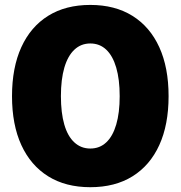

<svg xmlns="http://www.w3.org/2000/svg" viewBox="-20 -758 741 788"><path d="M350.6 10.3Q249.5 10.3 177.7 -34.4Q106 -79.1 67.6 -162.6Q29.3 -246.1 29.3 -363.3Q29.3 -480.5 67.6 -564.5Q106 -648.4 177.7 -693.1Q249.5 -737.8 350.6 -737.8Q451.7 -737.8 523.7 -692.9Q595.7 -647.9 633.8 -564.2Q671.9 -480.5 671.9 -363.3Q671.9 -246.1 633.8 -162.6Q595.7 -79.1 523.9 -34.4Q452.1 10.3 350.6 10.3ZM350.6 -148.4Q389.2 -148.4 416 -173.6Q442.9 -198.7 457 -246.8Q471.2 -294.9 471.2 -363.3Q471.2 -432.1 457 -480.5Q442.9 -528.8 416 -554.2Q389.2 -579.6 350.6 -579.6Q312.5 -579.6 285.4 -554.2Q258.3 -528.8 244.1 -480.5Q230 -432.1 230 -363.3Q230 -294.9 243.9 -246.8Q257.8 -198.7 285.2 -173.6Q312.5 -148.4 350.6 -148.4Z"/></svg>

Font: Inter 20pt Black
Style: Regular
Weight: 900
Version: Version 4.001;git-66647c0bb